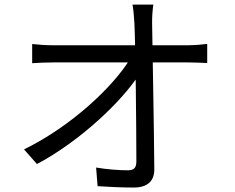

<svg xmlns="http://www.w3.org/2000/svg" viewBox="-20 -803 1040 851"><path d="M659.6 -782.7H567.3C571 -761.9 573.4 -737.5 575.8 -699.4C580.9 -588.2 584.4 -231.3 584.4 -88.3C584.4 -61.2 575.6 -48.2 547.1 -48.2C509.6 -48.2 453.6 -52.2 405.9 -60.4L412.6 22.2C462 25.6 521.5 28.2 572.9 28.2C632.8 28.2 664.3 0.2 663.9 -52.5C662.7 -239.3 655.7 -588.2 654.2 -699.4C653.8 -726.7 655.8 -755.4 659.6 -782.7ZM122.6 -607.9V-522.9C154.1 -524.9 182.8 -526.3 216.5 -526.3C261.7 -526.3 771 -526.3 815.9 -526.3C840.3 -526.3 874.6 -524.7 898.4 -523.7V-608.3C878.5 -605.5 839.3 -602.4 813 -602.4C762.6 -602.4 267.1 -602.4 215 -602.4C184.5 -602.4 151.9 -604.5 122.6 -607.9ZM86.5 -140.9 143.8 -75.9C335.3 -177.4 521.9 -355.3 597.4 -474.3L596.4 -541.7L556.4 -541.5C482.4 -420 297.7 -244 86.5 -140.9Z"/></svg>

Font: Source Han Sans JP VF
Style: Regular
Weight: 250
Designer: Ryoko NISHIZUKA 西塚涼子 (kana, bopomofo & ideographs); Paul D. Hunt (Latin, Greek & Cyrillic); Sandoll Communications 산돌커뮤니
Foundry: Adobe
Version: Version 2.004;hotconv 1.0.118;makeotfexe 2.5.65603